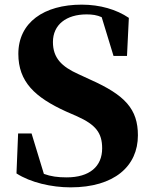

<svg xmlns="http://www.w3.org/2000/svg" viewBox="-20 -787 652 827"><path d="M284 20C472 20 574 -71 574 -204C574 -317 519 -377 369 -444L317 -468C246 -500 208 -537 208 -606C208 -681 266 -725 353 -725C378 -725 398 -722 418 -713L469 -546H527L535 -710C482 -746 411 -767 332 -767C169 -767 59 -690 59 -555C59 -435 130 -368 264 -307L312 -286C392 -250 420 -215 420 -148C420 -70 366 -23 267 -23C229 -23 199 -27 169 -38L116 -212H58L51 -40C111 -1 202 20 284 20Z"/></svg>

Font: Noto Serif CJK SC Black
Style: Regular
Weight: 900
Designer: Ryoko NISHIZUKA 西塚涼子 (kana & ideographs); Frank Grießhammer (Latin, Greek & Cyrillic); Wenlong ZHANG 张文龙 (bopomofo); San
Foundry: Adobe
Version: Version 2.001;hotconv 1.1.0;makeotfexe 2.6.0